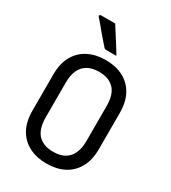

<svg xmlns="http://www.w3.org/2000/svg" viewBox="-228 -1058 1057 1190"><g transform="rotate(30 300.0 -462.5)"><path d="M300 -720Q371 -720 424 -693Q477 -666 507.5 -612.5Q538 -559 538 -479V-221Q538 -141 507.5 -87.5Q477 -34 424 -7Q371 20 300 20Q230 20 176.5 -7Q123 -34 92.5 -87.5Q62 -141 62 -221V-479Q62 -559 92.5 -612.5Q123 -666 176.5 -693Q230 -720 300 -720ZM154 -224Q154 -186 163.5 -154Q173 -122 194 -101Q212 -84 237 -74Q262 -64 300 -64Q350 -64 382.5 -83.5Q415 -103 430.5 -139Q446 -175 446 -224V-476Q446 -502 442 -525Q438 -548 429 -567Q420 -586 406 -599Q388 -617 363 -626.5Q338 -636 300 -636Q250 -636 217.5 -616.5Q185 -597 169.5 -561.5Q154 -526 154 -476ZM236 -945Q256 -914 273 -887Q290 -860 307.5 -833Q325 -806 343 -775Q331 -775 321 -775Q311 -775 299 -775Q287 -775 270 -775Q264 -775 259.5 -777.5Q255 -780 253 -783Q229 -810 213.5 -828Q198 -846 185.5 -861Q173 -876 159.5 -892.5Q146 -909 127 -930Q123 -935 125.5 -940Q128 -945 134 -945Q155 -945 168.5 -945Q182 -945 197 -945Q212 -945 236 -945Z"/></g></svg>

Font: Rec Mono Linear
Style: Regular
Weight: 400
Monospace: yes
Version: Version 1.085; ttfautohint (v1.8.4.7-5d5b)